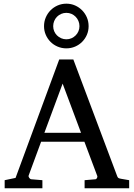

<svg xmlns="http://www.w3.org/2000/svg" viewBox="-20 -1004 714 1024"><path d="M314 -558.1 216.8 -295.9H412.1ZM431.2 0V-43L488.8 -47.9Q493.7 -47.9 497.1 -54.4Q500.5 -61 499 -64.9L430.2 -248H199.2L132.8 -67.9Q131.8 -64.9 132.8 -61.5Q133.8 -58.1 136.2 -54.9Q138.7 -51.8 141.6 -49.8Q144.5 -47.9 147 -47.9L206.1 -43V0H4.9V-43L63 -55.2L295.9 -687H371.1L603 -69.8Q606.4 -59.6 609.6 -56.2Q612.8 -52.7 624 -50.8L668.9 -43V0ZM403.8 -864.3Q403.8 -878.9 398.4 -891.8Q393.1 -904.8 383.5 -914.6Q374 -924.3 361.3 -929.9Q348.6 -935.5 334 -935.5Q319.3 -935.5 306.4 -929.9Q293.5 -924.3 283.9 -914.6Q274.4 -904.8 269 -891.8Q263.7 -878.9 263.7 -864.3Q263.7 -850.1 269 -837.4Q274.4 -824.7 283.9 -815.2Q293.5 -805.7 306.4 -800Q319.3 -794.4 334 -794.4Q348.6 -794.4 361.3 -800Q374 -805.7 383.5 -815.2Q393.1 -824.7 398.4 -837.4Q403.8 -850.1 403.8 -864.3ZM452.6 -864.3Q452.6 -839.8 443.4 -818.4Q434.1 -796.9 418 -780.8Q401.9 -764.6 380.4 -755.4Q358.9 -746.1 334 -746.1Q309.1 -746.1 287.4 -755.4Q265.6 -764.6 249.5 -780.8Q233.4 -796.9 224.1 -818.4Q214.8 -839.8 214.8 -864.3Q214.8 -889.2 224.1 -910.9Q233.4 -932.6 249.5 -949Q265.6 -965.3 287.4 -974.9Q309.1 -984.4 334 -984.4Q358.9 -984.4 380.4 -974.9Q401.9 -965.3 418 -949Q434.1 -932.6 443.4 -910.9Q452.6 -889.2 452.6 -864.3Z"/></svg>

Font: Charis SIL Afr
Style: Regular
Weight: 400
Foundry: SIL International
Version: Version 5.000